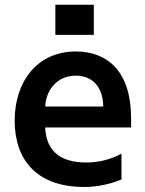

<svg xmlns="http://www.w3.org/2000/svg" viewBox="-20 -766 601 796"><path d="M209.5 -621.4H369V-746.4H209.5ZM523.4 -277C523.4 -468 427.2 -552.6 294.4 -552.6C132.1 -552.6 40.8 -425.1 40.8 -266.3C40.8 -100.9 134.6 9.2 329.2 9.2C382.8 9.2 437.9 -2.8 483.7 -22V-128.9C441.8 -106.5 392.4 -92.3 338.4 -92.3C216.6 -92.3 171.2 -151.6 167.3 -237.6H523.4ZM167.3 -324.2C170.5 -393.8 218 -452.4 294.4 -452.4C368.6 -452.4 407.7 -398.4 408 -324.2Z"/></svg>

Font: TID UI Semi Bold
Style: Regular
Weight: 600
Designer: The TID Project Authors
Foundry: Bakken & Bæck
Version: Version 1.001;hotconv 1.0.109;makeotfexe 2.5.65596